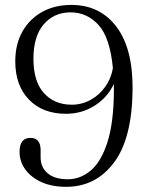

<svg xmlns="http://www.w3.org/2000/svg" viewBox="-20 -730 588 761"><path d="M242 10.5Q185.5 10.5 144.2 -8.2Q103 -27 80.2 -58.5Q57.5 -90 57.5 -128Q57.5 -183.5 100.5 -183.5Q141 -183.5 141 -135V-106Q141 -66.5 169 -43Q197 -19.5 249 -19.5Q298 -19.5 339 -53.5Q380 -87.5 405.2 -164.5Q430.5 -241.5 431.5 -370.5Q431.5 -384 431 -397Q407 -344.5 356 -311.8Q305 -279 241.5 -279Q149.5 -279 95 -335Q40.5 -391 40.5 -487Q40.5 -554.5 68.8 -604.8Q97 -655 147 -682.8Q197 -710.5 263 -710.5Q376 -710.5 441.5 -624Q507 -537.5 505.5 -375Q503.5 -180 431.2 -84.8Q359 10.5 242 10.5ZM112.5 -497Q112.5 -407.5 154 -361.2Q195.5 -315 264.5 -315Q304 -315 338.8 -334Q373.5 -353 397 -386Q420.5 -419 427.5 -460Q416 -581 370.5 -631Q325 -681 260 -681Q194 -681 153.2 -633.5Q112.5 -586 112.5 -497Z"/></svg>

Font: Fraunces 72pt S050 Light
Style: Regular
Weight: 300
Version: Version 1.000; ttfautohint (v1.8.3)